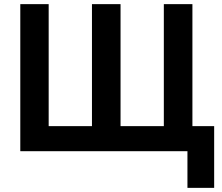

<svg xmlns="http://www.w3.org/2000/svg" viewBox="-20 -730 1073 927"><path d="M885 0H78V-710H215V-121H424V-710H562V-121H771V-710H909V-121H1014V177H885Z"/></svg>

Font: IngvarSans
Style: Bold
Weight: 700
Version: Version 3.000